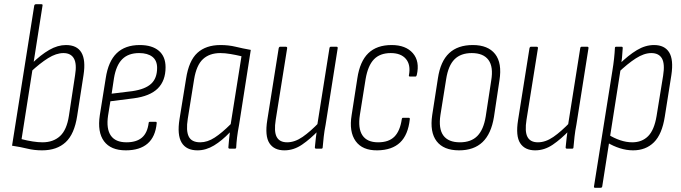

<svg xmlns="http://www.w3.org/2000/svg" viewBox="-20 -703 3222 908"><path d="M179 8Q142 8 109.5 0Q77 -8 37 -14L142 -677Q144 -683 150 -683H176Q183 -683 181 -676L82 -45Q109 -38 134.5 -34Q160 -30 181 -30Q232 -30 264 -59.5Q296 -89 306 -156L335 -347Q344 -401 329.5 -426.5Q315 -452 280 -452Q246 -452 207.5 -428Q169 -404 123 -361L129 -401Q173 -444 213 -467Q253 -490 292 -490Q344 -490 365 -454.5Q386 -419 375 -348L345 -155Q332 -69 290.5 -30.5Q249 8 179 8Z M575 8Q504 8 472 -35Q440 -78 452 -158L480 -333Q492 -413 532 -451.5Q572 -490 641 -490Q699 -490 731 -463Q763 -436 763 -385Q763 -321 726 -284.5Q689 -248 612 -238L502 -224L491 -156Q482 -94 504 -62Q526 -30 578 -30Q625 -30 651 -52Q677 -74 683 -121Q683 -127 689 -127H716Q722 -127 721 -120Q715 -56 678 -24Q641 8 575 8ZM508 -260 606 -272Q667 -281 695 -307Q723 -333 723 -382Q723 -417 700.5 -434.5Q678 -452 638 -452Q587 -452 558 -423Q529 -394 519 -333Z M914 8Q861 8 839 -28.5Q817 -65 829 -140L860 -331Q873 -416 913.5 -453Q954 -490 1023 -490Q1061 -490 1094 -482Q1127 -474 1166 -467L1111 -115Q1104 -78 1101 -52.5Q1098 -27 1097 -6Q1097 0 1091 0H1066Q1060 0 1060 -6Q1061 -23 1063 -41Q1065 -59 1067 -77Q1030 -38 992 -15Q954 8 914 8ZM927 -30Q961 -30 995.5 -52.5Q1030 -75 1071 -116L1122 -437Q1097 -443 1070.5 -447.5Q1044 -452 1022 -452Q971 -452 940 -423.5Q909 -395 898 -328L868 -141Q859 -85 872.5 -57.5Q886 -30 927 -30Z M1325 8Q1276 8 1254 -26Q1232 -60 1244 -135L1298 -475Q1300 -482 1305 -482H1331Q1339 -482 1338 -475L1284 -137Q1275 -81 1288.5 -55.5Q1302 -30 1338 -30Q1374 -30 1411 -55.5Q1448 -81 1491 -126L1487 -87Q1448 -46 1408.5 -19Q1369 8 1325 8ZM1475 0Q1469 0 1469 -6Q1471 -28 1474 -53.5Q1477 -79 1480 -99V-109L1538 -475Q1539 -482 1545 -482H1571Q1578 -482 1577 -475L1520 -114Q1514 -84 1511 -56.5Q1508 -29 1506 -6Q1506 0 1500 0Z M1765 8Q1694 9 1662 -35.5Q1630 -80 1643 -159L1670 -333Q1682 -413 1722 -451.5Q1762 -490 1832 -490Q1899 -490 1932.5 -451.5Q1966 -413 1951 -348Q1949 -341 1945 -341H1919Q1912 -341 1914 -348Q1923 -397 1899.5 -424.5Q1876 -452 1828 -452Q1777 -452 1748.5 -422.5Q1720 -393 1709 -329L1682 -160Q1672 -96 1694 -63Q1716 -30 1768 -30Q1819 -30 1845.5 -57Q1872 -84 1880 -139Q1881 -146 1886 -146H1913Q1919 -146 1918 -139Q1910 -65 1872 -29Q1834 7 1765 8Z M2151 8Q2078 8 2045 -35Q2012 -78 2024 -159L2051 -333Q2063 -413 2104 -451.5Q2145 -490 2216 -490Q2288 -490 2321.5 -447.5Q2355 -405 2342 -323L2316 -150Q2303 -70 2262 -31Q2221 8 2151 8ZM2155 -30Q2208 -30 2237.5 -60Q2267 -90 2277 -152L2303 -322Q2314 -387 2290 -419.5Q2266 -452 2211 -452Q2159 -452 2129.5 -422.5Q2100 -393 2090 -329L2063 -160Q2053 -95 2076.5 -62.5Q2100 -30 2155 -30Z M2511 8Q2462 8 2440 -26Q2418 -60 2430 -135L2484 -475Q2486 -482 2491 -482H2517Q2525 -482 2524 -475L2470 -137Q2461 -81 2474.5 -55.5Q2488 -30 2524 -30Q2560 -30 2597 -55.5Q2634 -81 2677 -126L2673 -87Q2634 -46 2594.5 -19Q2555 8 2511 8ZM2661 0Q2655 0 2655 -6Q2657 -28 2660 -53.5Q2663 -79 2666 -99V-109L2724 -475Q2725 -482 2731 -482H2757Q2764 -482 2763 -475L2706 -114Q2700 -84 2697 -56.5Q2694 -29 2692 -6Q2692 0 2686 0Z M2974 8Q2943 8 2911.5 -2Q2880 -12 2852 -29L2858 -66Q2883 -50 2912.5 -40Q2942 -30 2970 -30Q3016 -30 3045 -59Q3074 -88 3085 -154L3116 -345Q3125 -401 3110.5 -426.5Q3096 -452 3060 -452Q3026 -452 2987 -427Q2948 -402 2902 -358L2907 -398Q2952 -442 2992 -466Q3032 -490 3073 -490Q3123 -490 3144.5 -455.5Q3166 -421 3155 -348L3124 -152Q3111 -68 3072.5 -30Q3034 8 2974 8ZM2794 185Q2788 185 2789 179L2876 -368Q2881 -398 2884 -426Q2887 -454 2888 -476Q2888 -482 2894 -482H2920Q2925 -482 2925 -476Q2924 -454 2921.5 -429.5Q2919 -405 2915 -388V-376L2828 179Q2827 185 2820 185Z"/></svg>

Font: Sofia Sans Condensed ExtraLight
Style: Italic
Weight: 250
Italic angle: -9°
Version: Version 4.100